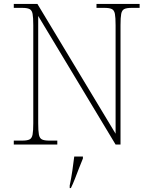

<svg xmlns="http://www.w3.org/2000/svg" viewBox="-20 -734 771 975"><path d="M50 0V-20H93Q118 -20 130 -26Q142 -32 145.5 -51Q149 -70 149 -108V-606Q149 -645 145.5 -663.5Q142 -682 130 -688Q118 -694 93 -694H50V-714H170L567 -55V-606Q567 -645 563.5 -663.5Q560 -682 548 -688Q536 -694 511 -694H470V-714H689V-694H648Q623 -694 611 -688Q599 -682 595.5 -663.5Q592 -645 592 -606V0H567L174 -653V-108Q174 -70 177.5 -51Q181 -32 193 -26Q205 -20 230 -20H271V0ZM334 208Q342 170 347.5 132Q353 94 357 61H401V71Q392 92 381.5 119.5Q371 147 360.5 174Q350 201 340 221H334Z"/></svg>

Font: Noto Serif Tamil Thin
Style: Italic
Weight: 100
Italic angle: -12°
Designer: Indian Type Foundry, Tom Grace, and the Monotype Design Team
Foundry: Monotype Imaging Inc.
Version: Version 2.003; ttfautohint (v1.8.4.7-5d5b)